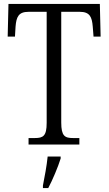

<svg xmlns="http://www.w3.org/2000/svg" viewBox="-20 -734 551 975"><path d="M125 0H383V-33H351C309 -33 291 -43 291 -112V-674H385C436 -674 447 -648 451 -599L455 -548H491L487 -714H23L19 -548H56L59 -599C63 -648 74 -674 125 -674H217V-110C217 -43 199 -33 157 -33H125ZM198 208V221H225C247 180 275 113 288 71V61H222C217 110 207 162 198 208Z"/></svg>

Font: Noto Serif Armenian Condensed Light
Style: Regular
Weight: 300
Width: 3
Designer: Monotype Design Team
Foundry: Monotype Imaging Inc.
Version: Version 2.008